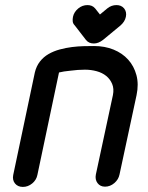

<svg xmlns="http://www.w3.org/2000/svg" viewBox="-20 -737 582 755"><path d="M274 -637Q267 -644 266 -652.5Q265 -661 267 -671Q271 -690 288 -704Q304 -717 324 -717Q333 -717 340.5 -714Q348 -711 354 -704L373 -680L402 -704Q418 -717 438 -717Q447 -717 454.5 -714Q462 -711 468 -704Q479 -690 475 -671Q473 -661 467.5 -652.5Q462 -644 454 -637L385 -580Q367 -566 349 -566Q329 -566 318 -580ZM127 -49Q123 -29 106.5 -15.5Q90 -2 70 -2Q50 -2 39 -15.5Q28 -29 32 -49L117 -452Q123 -477 137 -495Q151 -513 171 -524.5Q191 -536 215 -542.5Q239 -549 263 -552Q287 -555 310 -555.5Q333 -556 350 -556Q392 -556 426.5 -542Q461 -528 484 -502.5Q507 -477 516.5 -441.5Q526 -406 517 -363L450 -51Q446 -31 429.5 -17Q413 -3 393 -3Q374 -3 363.5 -17Q353 -31 357 -51L424 -363Q429 -388 421 -407Q413 -426 397.5 -438.5Q382 -451 360 -457Q338 -463 314 -463Q301 -463 286 -462Q271 -461 257 -459L232 -456Q220 -454 212 -452Z"/></svg>

Font: VDS
Style: Italic
Weight: 400
Designer: artmaker
Foundry: artmaker
Version: Version 1.000 2009 initial release